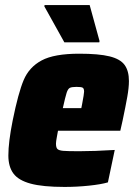

<svg xmlns="http://www.w3.org/2000/svg" viewBox="-20 -730 533 758"><path d="M13 -116Q13 -169 30 -254Q52 -363 73.5 -414Q95 -465 144.5 -491.5Q194 -518 293 -518Q370 -518 412.5 -507.5Q455 -497 472 -473.5Q489 -450 489 -410Q489 -384 482.5 -347.5Q476 -311 464 -254L455 -214H209Q208 -208 204.5 -189.5Q201 -171 201 -163Q201 -147 207 -141.5Q213 -136 229.5 -134.5Q246 -133 293 -133Q351 -133 433 -138L406 -10Q379 -2 331 3Q283 8 235 8Q149 8 101 -5Q53 -18 33 -45Q13 -72 13 -116ZM301 -303 304 -318Q312 -360 312 -368Q312 -381 306 -384Q300 -387 282 -387Q263 -387 255.5 -383Q248 -379 243 -363.5Q238 -348 228 -303ZM234 -563 155 -705 156 -710H334L373 -568L372 -563Z"/></svg>

Font: Saira Semi Condensed Black
Style: Italic
Weight: 900
Width: 4
Italic angle: -12°
Designer: Hector Gatti with collaboration of the Omnibus-Type team
Foundry: Omnibus-Type
Version: Version 1.001; ttfautohint (v1.8)